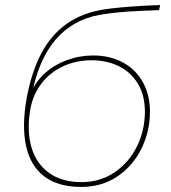

<svg xmlns="http://www.w3.org/2000/svg" viewBox="-20 -732 677 758"><path d="M85 -343Q104 -447 143 -521Q182 -595 244 -638.5Q306 -682 392 -695Q419 -699 455.5 -702.5Q492 -706 528 -708Q553 -710 612 -712L608 -692Q543 -690 481 -686Q415 -681 372 -673Q267 -654 199.5 -575.5Q132 -497 105 -356L102 -365Q120 -409 157 -442.5Q194 -476 244 -494.5Q294 -513 348 -513Q414 -513 465 -485.5Q516 -458 544 -407.5Q572 -357 572 -291Q572 -214 538.5 -145.5Q505 -77 443.5 -35.5Q382 6 301 6Q208 6 153.5 -36.5Q99 -79 82.5 -157.5Q66 -236 85 -343ZM552 -291Q552 -356 524.5 -401.5Q497 -447 449.5 -470.5Q402 -494 341 -494Q280 -494 228.5 -470Q177 -446 143.5 -402Q110 -358 100 -302Q85 -216 104 -151Q123 -86 173.5 -49.5Q224 -13 302 -13Q375 -13 432 -51.5Q489 -90 520.5 -153.5Q552 -217 552 -291Z"/></svg>

Font: Fixel Italic Variable 20240409 Display Thin
Style: Italic
Weight: 100
Italic angle: -10°
Designer: AlfaBravo + MacPaw
Foundry: Kyrylo Tkachov, Marchela Mozhyna, Serhii Makarenko, Maria Weinstein, Zakhar Kryvoshyya
Version: Version 1.211;Glyphs 3.2 (3225)